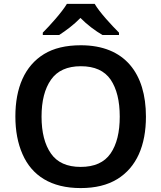

<svg xmlns="http://www.w3.org/2000/svg" viewBox="-20 -958 830 988"><path d="M324.2 -938C298.3 -894.5 236.3 -826.2 200.2 -790V-777.8H284.2C319.8 -800.8 359.4 -830.1 394 -865.7C428.7 -830.1 470.7 -799.3 507.3 -777.8H592.3V-790C556.2 -826.2 492.2 -894.5 467.3 -938ZM731 -357.9C731 -579.6 622.6 -725.1 396 -725.1C319.3 -725.1 255.9 -710 206.5 -679.7C106.9 -618.7 59.1 -505.9 59.1 -358.9C59.1 -285.2 71.3 -220.2 95.7 -165C144 -54.2 242.7 9.8 395 9.8C470.2 9.8 532.7 -5.4 583 -36.1C683.1 -97.2 731 -210 731 -357.9ZM193.8 -357.9C193.8 -438.5 210 -502 242.7 -548.3C274.9 -594.2 326.2 -617.2 396 -617.2C466.8 -617.2 517.6 -594.2 549.3 -548.3C580.6 -502 596.2 -438.5 596.2 -357.9C596.2 -277.3 580.6 -213.9 548.8 -168C517.1 -122.1 465.8 -99.1 395 -99.1C325.2 -99.1 273.9 -122.1 242.2 -168C210 -213.9 193.8 -277.3 193.8 -357.9Z"/></svg>

Font: Noto Reveo Sans
Style: Regular
Weight: 600
Designer: Monotype Design Team
Foundry: Monotype Imaging Inc.
Version: Version 2.007